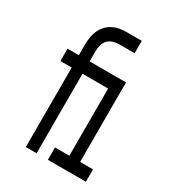

<svg xmlns="http://www.w3.org/2000/svg" viewBox="-178 -838 855 941"><g transform="rotate(30 250.0 -367.5)"><path d="M114 0V-450H50V-520H114V-580Q114 -600 117 -620Q120 -640 128 -658.5Q136 -677 149.5 -692.5Q163 -708 180.5 -717.5Q198 -727 217.5 -731Q237 -735 257 -735H346V-665H257Q241 -665 224 -659.5Q207 -654 196 -642.5Q185 -631 180 -614Q175 -597 175 -580V-520H381V-70H454V0H239V-70H320V-450H175V0Z"/></g></svg>

Font: Iosevka SS18
Style: Regular
Weight: 400
Monospace: yes
Designer: Belleve Invis
Foundry: Belleve Invis
Version: Version 25.1.1; ttfautohint (v1.8.4)